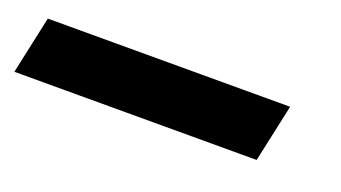

<svg xmlns="http://www.w3.org/2000/svg" viewBox="-126 -38 616 347"><g transform="rotate(20 182.5 135.5)"><path d="M-98 191 -74 80H392L368 191Z"/></g></svg>

Font: Red Hat Text
Style: Bold Italic
Weight: 700
Italic angle: -12°
Designer: Pentagram, MCKL
Foundry: Pentagram, MCKL
Version: Version 1.023; ttfautohint (v1.8.3)